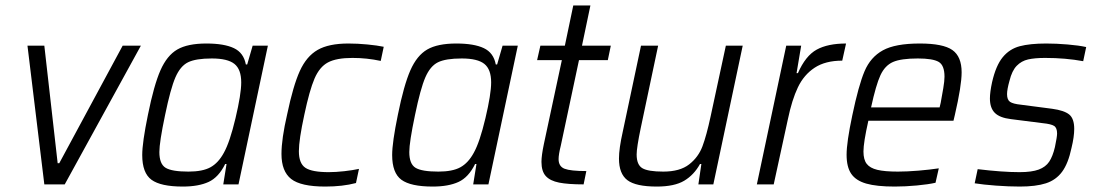

<svg xmlns="http://www.w3.org/2000/svg" viewBox="-20 -678 4032 706"><path d="M143 0 81 -510H143L192 -78H198L431 -510H498L218 0Z M503 -108Q503 -154 524 -256Q546 -365 570 -419.5Q594 -474 632 -496Q670 -518 739 -518Q804 -518 840 -501Q876 -484 884 -441H889L909 -510H965L857 0H801L813 -75H808Q784 -26 747 -9Q710 8 652 8Q571 8 537 -17Q503 -42 503 -108ZM803 -116Q825 -155 846 -243.5Q867 -332 867 -375Q867 -423 842 -443Q817 -463 759 -463Q700 -463 671.5 -449Q643 -435 625 -393.5Q607 -352 587 -255Q566 -155 566 -119Q566 -75 589 -61Q612 -47 673 -47Q725 -47 754 -63Q783 -79 803 -116Z M1015 -112Q1015 -167 1036 -258Q1058 -363 1082.5 -417Q1107 -471 1148 -494.5Q1189 -518 1261 -518Q1295 -518 1331 -514.5Q1367 -511 1391 -506L1380 -454Q1329 -465 1276 -465Q1217 -465 1186 -448.5Q1155 -432 1136.5 -389Q1118 -346 1099 -256Q1079 -164 1079 -122Q1079 -77 1103 -61Q1127 -45 1189 -45Q1215 -45 1246 -48.5Q1277 -52 1300 -57L1289 -5Q1240 8 1176 8Q1086 8 1050.5 -20Q1015 -48 1015 -112Z M1422 -108Q1422 -154 1443 -256Q1465 -365 1489 -419.5Q1513 -474 1551 -496Q1589 -518 1658 -518Q1723 -518 1759 -501Q1795 -484 1803 -441H1808L1828 -510H1884L1776 0H1720L1732 -75H1727Q1703 -26 1666 -9Q1629 8 1571 8Q1490 8 1456 -17Q1422 -42 1422 -108ZM1722 -116Q1744 -155 1765 -243.5Q1786 -332 1786 -375Q1786 -423 1761 -443Q1736 -463 1678 -463Q1619 -463 1590.5 -449Q1562 -435 1544 -393.5Q1526 -352 1506 -255Q1485 -155 1485 -119Q1485 -75 1508 -61Q1531 -47 1592 -47Q1644 -47 1673 -63Q1702 -79 1722 -116Z M1971 -83Q1971 -106 1980 -149L2046 -457H1955L1967 -510H2057L2088 -658H2151L2120 -510H2226L2215 -457H2109L2042 -142Q2034 -110 2034 -93Q2034 -66 2056 -57.5Q2078 -49 2136 -49L2126 0Q2069 0 2036 -6.5Q2003 -13 1987 -30.5Q1971 -48 1971 -83Z M2256 -95Q2256 -132 2270 -194L2337 -510H2400L2336 -207Q2321 -135 2321 -110Q2321 -72 2342 -59.5Q2363 -47 2419 -47Q2480 -47 2514 -73.5Q2548 -100 2563 -140Q2578 -180 2593 -250L2649 -510H2711L2603 0H2548L2559 -75H2554Q2532 -35 2496 -13.5Q2460 8 2395 8Q2318 8 2287 -15.5Q2256 -39 2256 -95Z M2871 -510H2926L2909 -409H2914Q2942 -473 2983 -495.5Q3024 -518 3091 -518L3077 -455Q3015 -455 2975.5 -429Q2936 -403 2914 -357Q2892 -311 2877 -239L2825 0H2763Z M3093 -109Q3093 -155 3114 -254Q3137 -364 3159 -416Q3181 -468 3226.5 -493Q3272 -518 3362 -518Q3448 -518 3482 -494Q3516 -470 3516 -412Q3516 -363 3491 -255L3486 -234H3173Q3155 -154 3155 -121Q3155 -91 3167 -75.5Q3179 -60 3206 -53.5Q3233 -47 3282 -47Q3315 -47 3357 -50.5Q3399 -54 3432 -59L3420 -6Q3394 0 3351.5 4Q3309 8 3270 8Q3203 8 3165 -3Q3127 -14 3110 -39Q3093 -64 3093 -109ZM3435 -283 3439 -300Q3444 -327 3448.5 -353.5Q3453 -380 3453 -396Q3453 -438 3431.5 -450.5Q3410 -463 3355 -463Q3293 -463 3263.5 -450Q3234 -437 3217.5 -401.5Q3201 -366 3183 -283Z M3564 -4 3575 -56Q3666 -45 3729 -45Q3774 -45 3799.5 -54.5Q3825 -64 3838 -83.5Q3851 -103 3859 -137Q3867 -175 3867 -187Q3867 -208 3856 -215Q3845 -222 3815 -225L3697 -240Q3656 -245 3638 -263Q3620 -281 3620 -316Q3620 -339 3628 -376Q3642 -437 3667 -467.5Q3692 -498 3729.5 -508Q3767 -518 3827 -518Q3864 -518 3905.5 -514.5Q3947 -511 3974 -505L3963 -453Q3898 -465 3823 -465Q3785 -465 3760.5 -459.5Q3736 -454 3718.5 -436Q3701 -418 3692 -381Q3683 -349 3683 -332Q3683 -311 3694 -303.5Q3705 -296 3734 -293L3849 -278Q3893 -272 3911.5 -257Q3930 -242 3930 -204Q3930 -175 3920 -134Q3908 -77 3885.5 -46.5Q3863 -16 3826 -4Q3789 8 3730 8Q3689 8 3642 4.5Q3595 1 3564 -4Z"/></svg>

Font: Saira Semi Condensed Light
Style: Italic
Weight: 300
Width: 4
Italic angle: -12°
Designer: Hector Gatti with collaboration of the Omnibus-Type team
Foundry: Omnibus-Type
Version: Version 1.001; ttfautohint (v1.8)